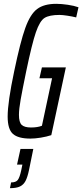

<svg xmlns="http://www.w3.org/2000/svg" viewBox="-20 -716 430 1003"><path d="M20 -107Q20 -182 54 -343Q86 -497 112 -569.5Q138 -642 174 -669Q210 -696 274 -696Q301 -696 334.5 -691Q368 -686 390 -678L378 -625Q358 -630 332 -634Q306 -638 291 -638Q238 -638 213 -622.5Q188 -607 167.5 -547.5Q147 -488 117 -344Q97 -247 88 -196.5Q79 -146 79 -116Q79 -77 93.5 -63.5Q108 -50 142 -50Q176 -50 199 -59L252 -307H186L199 -364H324L248 -10Q224 -2 193.5 3Q163 8 139 8Q75 8 47.5 -16.5Q20 -41 20 -107ZM91 173 97 144H69L87 62H154L132 170Q124 209 113.5 229Q103 249 84.5 258Q66 267 32 267L38 237Q63 237 73 224Q83 211 91 173Z"/></svg>

Font: Saira Ultra Condensed
Style: Italic
Weight: 400
Width: 1
Italic angle: -12°
Designer: Hector Gatti with collaboration of the Omnibus-Type team
Foundry: Omnibus-Type
Version: Version 1.001; ttfautohint (v1.8)